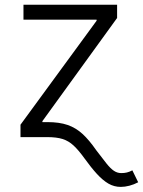

<svg xmlns="http://www.w3.org/2000/svg" viewBox="-20 -562 586 787"><path d="M64 0V-50.8L376 -477.1V-481.4H76.2V-542.5H460V-488.3L153.8 -65.4V0ZM475.1 204.1Q447.8 204.1 424.6 190.7Q401.4 177.2 377.4 151.1Q353.5 125 325.7 86.4Q301.8 53.2 281.5 34.4Q261.2 15.6 236.6 7.8Q211.9 0 173.3 0H124V-61.5H174.3Q223.1 -61.5 257.1 -49.8Q291 -38.1 318.4 -12.9Q345.7 12.2 374 53.2Q399.9 87.4 416.5 108.2Q433.1 128.9 447 138.2Q460.9 147.5 477.1 147.5Q489.7 147.5 500 145Q510.3 142.6 522.5 136.2L546.4 185.1Q529.3 194.3 510.5 199.2Q491.7 204.1 475.1 204.1Z"/></svg>

Font: Inter 16pt Light
Style: Regular
Weight: 300
Version: Version 4.001;git-66647c0bb